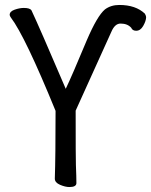

<svg xmlns="http://www.w3.org/2000/svg" viewBox="-20 -739 609 774"><path d="M260 15Q243 15 222 6Q201 -3 201 -19Q204 -108 204 -292Q81 -593 24 -668Q19 -675 19 -679Q19 -693 39 -700Q59 -707 76 -707Q101 -707 107 -697Q139 -629 245 -381Q270 -433 330 -577Q372 -675 403 -701Q427 -719 461 -719Q527 -719 564 -684Q569 -676 569 -668Q568 -653 557 -634Q546 -615 529 -615Q514 -615 509 -627Q494 -644 466 -644Q443 -644 429 -611L285 -293Q285 -95 286 -74Q288 -25 288 -1Q288 15 260 15Z"/></svg>

Font: LXGW WenKai Mono Medium
Style: Regular
Weight: 500
Monospace: yes
Designer: LXGW / Fontworks Inc.
Foundry: LXGW / Fontworks Inc.
Version: Version 1.520; June 14, 2025